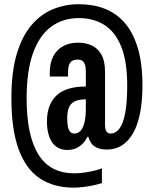

<svg xmlns="http://www.w3.org/2000/svg" viewBox="-20 -719 717 895"><path d="M323.8 155.7Q230.6 155.7 166 112.8Q101.3 69.9 67.2 -22.2Q33.1 -114.3 33.1 -262Q33.1 -384.4 58.3 -468.2Q83.6 -551.9 127.5 -602.8Q171.4 -653.7 228.1 -676.5Q284.7 -699.4 347.2 -699.4Q413.2 -699.4 467.1 -678.8Q521 -658.2 560.7 -613.2Q600.3 -568.2 622.2 -495.7Q644 -423.2 644 -320.2Q644 -267.1 637.7 -220.9Q631.5 -174.7 618.5 -138.2Q605.5 -101.8 585.3 -75.7Q565 -49.6 538.7 -35.8Q512.3 -22 478.4 -22Q449.2 -22 431.3 -30.7Q413.3 -39.4 404.4 -53Q395.5 -66.6 392.3 -81H387Q378.5 -62.9 365.3 -49.3Q352.1 -35.8 334.6 -27.9Q317 -20 293 -20Q271.8 -20 254.5 -28.1Q237.2 -36.2 224.9 -52.8Q212.7 -69.4 205.8 -94.4Q198.9 -119.4 198.9 -152.4Q198.9 -196.1 211.7 -227.1Q224.6 -258.1 247.7 -277.8Q270.8 -297.4 304.1 -306.6Q337.3 -315.7 380.1 -315.7V-387.1Q380.1 -406.2 375.8 -418.1Q371.6 -430 363.8 -435.6Q356 -441.1 342.3 -441.1Q325.1 -441.1 315.2 -434.3Q305.2 -427.4 301.2 -415Q297.3 -402.5 297.3 -386.4V-362.1H212.7Q211.9 -365.9 211.9 -370.2Q211.9 -374.5 211.9 -378.3Q211.9 -425 228.3 -456.5Q244.7 -487.9 274.4 -504Q304.1 -520 344.4 -520Q379.4 -520 407.4 -507.2Q435.5 -494.4 452.5 -464.9Q469.6 -435.3 469.6 -384.2V-138.3Q469.6 -115.9 476.3 -106.2Q483 -96.5 496.3 -96.5Q518.3 -96.5 535.8 -118.5Q553.3 -140.4 563.2 -190Q573 -239.6 573 -321.2Q573 -432.9 545 -501.9Q517 -571 466.5 -602.8Q416.1 -634.7 347.2 -634.7Q273.4 -634.7 218.4 -594.3Q163.5 -554 133.8 -470.9Q104.1 -387.9 104.1 -261Q104.1 -87.5 158.7 0.7Q213.2 88.9 327.4 88.9Q347.4 88.9 371.7 85.7Q396 82.4 418.8 76.7Q441.7 71 455.1 65.6V134.1Q437.7 140.3 413.5 145.3Q389.4 150.2 366 152.9Q342.7 155.7 323.8 155.7ZM325.4 -96.5Q338.7 -96.5 349.1 -103.8Q359.4 -111 366.1 -125.6Q372.8 -140.2 376.5 -160.7Q380.1 -181.3 380.1 -207.9V-256Q348.2 -256 328.8 -246.7Q309.3 -237.3 301.3 -217.8Q293.3 -198.4 293.3 -168.5Q293.3 -142.3 296.9 -126.5Q300.5 -110.7 308 -103.6Q315.5 -96.5 325.4 -96.5Z"/></svg>

Font: Archivo SemiBold ExtraCondensed
Style: Regular
Weight: 600
Width: 2
Version: Version 2.001